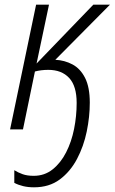

<svg xmlns="http://www.w3.org/2000/svg" viewBox="-20 -552 489 819"><path d="M125 247Q100 247 79 242Q58 237 41 228V174Q57 184 76.5 191Q96 198 124 198Q170 198 204.5 170.5Q239 143 262 98Q285 53 296 -2Q307 -57 307 -113Q307 -185 275 -219.5Q243 -254 186 -254Q155 -254 129 -247L78 0H23L134 -532H189L136 -281L378 -532H449L216 -297Q256 -295 289.5 -277Q323 -259 343 -219.5Q363 -180 363 -114Q363 -54 350 9Q337 72 308.5 126Q280 180 235 213.5Q190 247 125 247Z"/></svg>

Font: Noto Sans SemiCondensed Light
Style: Italic
Weight: 300
Width: 4
Italic angle: -12°
Designer: Monotype Design Team
Foundry: Monotype Imaging Inc.
Version: Version 2.013; ttfautohint (v1.8.4.7-5d5b)